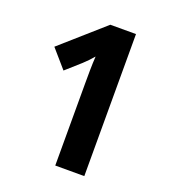

<svg xmlns="http://www.w3.org/2000/svg" viewBox="-131 -810 803 907"><g transform="rotate(20 270.0 -357.0)"><path d="M397 0V-714H268L55 -526L134 -435L207 -500C225 -517 239 -531 254 -549C251 -505 251 -450 251 -413V0Z"/></g></svg>

Font: Noto Sans Georgian SemiCondensed Bold
Style: Regular
Weight: 700
Width: 4
Designer: Monotype Design Team, Akaki Razmadze
Foundry: Google LLC
Version: Version 2.005